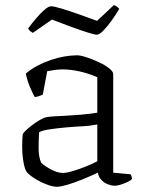

<svg xmlns="http://www.w3.org/2000/svg" viewBox="-20 -712 566 736"><path d="M198 4Q182 4 157.5 -5.5Q133 -15 112 -28.5Q91 -42 83 -52Q75 -62 70 -90.5Q65 -119 65 -152Q65 -164 65.5 -175Q66 -186 67 -196Q67 -200 77 -210Q87 -220 102 -231.5Q117 -243 132.5 -252Q148 -261 159 -263Q170 -265 187 -266Q204 -267 226 -268Q240 -269 257 -270Q274 -271 291.5 -272.5Q309 -274 325 -276Q341 -278 353 -280V-416Q319 -431 284 -438.5Q249 -446 220 -446Q206 -446 191 -444Q176 -442 161 -439L144 -349Q140 -348 132 -344.5Q124 -341 113 -340Q105 -355 95 -378Q85 -401 79 -430Q99 -447 123.5 -460Q148 -473 174.5 -482Q201 -491 227 -495.5Q253 -500 275 -500Q289 -500 311.5 -492.5Q334 -485 358 -474Q382 -463 398 -450.5Q414 -438 414 -428V-50L480 -44Q482 -42 484 -36.5Q486 -31 486 -26Q481 -20 468 -14Q455 -8 442 -4Q429 0 420 0Q408 0 393.5 -5.5Q379 -11 368.5 -22.5Q358 -34 355 -50Q325 -36 294 -23.5Q263 -11 237.5 -3.5Q212 4 198 4ZM221 -49Q235 -49 260 -56.5Q285 -64 311 -74.5Q337 -85 353 -94V-235Q323 -229 298 -228Q273 -227 238 -224Q203 -221 172 -216.5Q141 -212 130 -205Q128 -177 128 -143.5Q128 -110 138 -88Q152 -75 176.5 -62Q201 -49 221 -49ZM351 -579Q342 -579 312.5 -588.5Q283 -598 246.5 -611.5Q210 -625 179 -637L106 -586Q102 -588 96.5 -592Q91 -596 88 -603Q101 -621 118 -641Q135 -661 150.5 -674.5Q166 -688 176 -688Q187 -688 216.5 -679Q246 -670 283 -657Q320 -644 352 -632L416 -692Q423 -691 428.5 -686.5Q434 -682 437 -678Q425 -657 408.5 -634Q392 -611 376.5 -595Q361 -579 351 -579Z"/></svg>

Font: Texturina 12pt Thin
Style: Regular
Weight: 250
Designer: Guillermo Torres Carreño
Foundry: Omnibus-Type
Version: Version 1.002